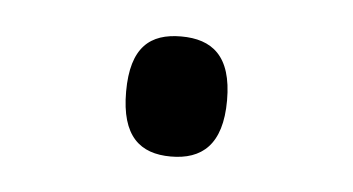

<svg xmlns="http://www.w3.org/2000/svg" viewBox="-26 -676 331 180"><g transform="rotate(5 139.5 -585.5)"><path d="M139 -529C168 -529 187 -544 187 -586C187 -628 168 -642 139 -642C110 -642 92 -628 92 -586C92 -544 110 -529 139 -529Z"/></g></svg>

Font: Noto Serif Devanagari ExtraCondensed Medium
Style: Regular
Weight: 500
Width: 2
Designer: Universal Thirst, Indian Type Foundry and the Monotype Design Team
Foundry: Monotype Imaging Inc.
Version: Version 2.004